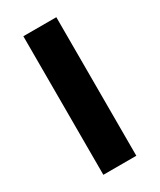

<svg xmlns="http://www.w3.org/2000/svg" viewBox="-137 -550 499 600"><g transform="rotate(-30 112.5 -250.0)"><path d="M53 -500H172V0H53Z"/></g></svg>

Font: PT Sans Narrow
Style: Bold
Weight: 700
Width: 3
Designer: A.Korolkova, O.Umpeleva, V.Yefimov
Foundry: ParaType Ltd
Version: Version 2.003W OFL